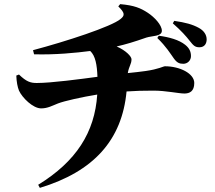

<svg xmlns="http://www.w3.org/2000/svg" viewBox="-20 -837 1040 930"><path d="M553 -806C586 -774 585 -762 564 -745C520 -708 299 -636 140 -594L145 -574C247 -571 348 -581 417 -590C442 -567 450 -523 452 -465C370 -454 229 -435 158 -435C128 -435 108 -441 72 -476L59 -471C60 -441 65 -415 72 -398C88 -363 140 -312 179 -312C211 -312 233 -325 261 -336C292 -348 377 -367 451 -379C439 -196 349 -55 165 58L173 73C434 -6 571 -159 593 -394C634 -397 673 -398 724 -398C784 -398 846 -384 873 -384C899 -384 921 -395 921 -435C921 -481 851 -516 779 -516C771 -516 749 -502 685 -493C660 -490 634 -486 599 -483C605 -518 617 -526 617 -550C617 -563 591 -592 545 -612C589 -622 629 -634 689 -655C717 -664 764 -660 764 -688C764 -716 728 -754 696 -775C661 -798 630 -811 562 -817ZM742 -653C786 -610 804 -579 822 -554C837 -533 849 -528 868 -528C889 -528 905 -545 905 -565C905 -587 897 -604 877 -620C847 -644 800 -657 749 -664ZM817 -724C859 -687 881 -662 899 -639C917 -616 925 -608 946 -608C973 -608 981 -629 981 -646C981 -669 967 -689 943 -702C912 -719 878 -728 824 -736Z"/></svg>

Font: Noto Serif KR Black
Style: Regular
Weight: 900
Version: Version 1.001;PS 1.001;hotconv 16.6.54;makeotf.lib2.5.65590